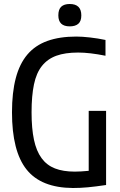

<svg xmlns="http://www.w3.org/2000/svg" viewBox="-20 -931 602 961"><path d="M329 -799Q272 -799 272 -854Q272 -884 286.5 -897.5Q301 -911 329 -911Q387 -911 387 -854Q387 -825 372 -812Q357 -799 329 -799ZM345 10Q186 9 113 -82.5Q40 -174 40 -369Q40 -468 59 -540Q78 -612 117 -658Q156 -704 217 -726Q278 -748 362 -748Q391 -748 430.5 -743.5Q470 -739 508 -731V-652Q468 -660 434 -664Q400 -668 371 -668Q306 -668 262 -652Q218 -636 190 -601Q162 -566 150 -508.5Q138 -451 138 -369Q138 -288 150 -231.5Q162 -175 188 -139.5Q214 -104 255 -88Q296 -72 354 -72Q368 -72 386 -73Q404 -74 424 -76V-376H511V-5Q457 3 419.5 6.5Q382 10 345 10Z"/></svg>

Font: Encode Sans Compressed
Style: Medium
Weight: 500
Designer: Pablo Impallari, Andres Torresi
Foundry: Pablo Impallari, Andres Torresi
Version: Version 1.000; ttfautohint (v1.00) -l 8 -r 50 -G 200 -x 14 -